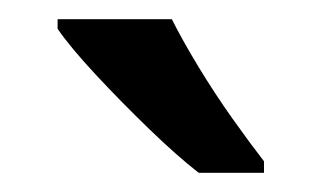

<svg xmlns="http://www.w3.org/2000/svg" viewBox="-20 -786 335 200"><path d="M159 -766Q170 -744 187 -716Q204 -688 222.5 -662Q241 -636 255 -618V-606H187Q165 -623 135.5 -651.5Q106 -680 79.5 -708.5Q53 -737 40 -756V-766Z"/></svg>

Font: Noto Sans Gujarati UI SemiCondensed Medium
Style: Regular
Weight: 500
Width: 4
Designer: Jelle Bosma - Monotype Design Team, Universal Thirst
Foundry: Monotype Imaging Inc.
Version: Version 2.106; ttfautohint (v1.8.4.7-5d5b)